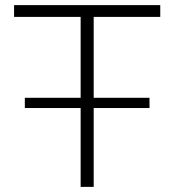

<svg xmlns="http://www.w3.org/2000/svg" viewBox="-20 -730 681 750"><path d="M606 -664H346V-348H564V-308H346V0H295V-308H77V-348H295V-664H35V-710H606Z"/></svg>

Font: Raleway-v4020 Light
Style: Regular
Weight: 300
Designer: Matt McInerney, Pablo Impallari, Rodrigo Fuenzalida
Foundry: Matt McInerney, Pablo Impallari, Rodrigo Fuenzalida
Version: Version 4.020;PS 004.020;hotconv 1.0.88;makeotf.lib2.5.64775